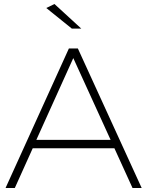

<svg xmlns="http://www.w3.org/2000/svg" viewBox="-20 -942 738 962"><path d="M7.8 0 325.2 -699.2H370.1L689.9 0H644L553.2 -199.2H144L54.2 0ZM162.1 -241.2H534.2L347.2 -650.9ZM211.9 -901.9 252.9 -921.9 387.2 -798.8H339.8Z"/></svg>

Font: Trueno UltraLight
Style: Regular
Weight: 250
Designer: Julieta Ulanovsky
Foundry: Julieta Ulanovsky
Version: Version 3.001b | FøM Fix